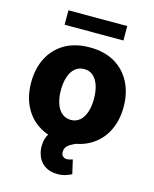

<svg xmlns="http://www.w3.org/2000/svg" viewBox="-134 -816 887 1106"><g transform="rotate(15 309.5 -263.0)"><path d="M309.6 10.3Q223.1 10.3 162.1 -25.4Q100.1 -61 67.4 -124Q34.2 -187 34.2 -271Q34.2 -355.5 67.4 -418.5Q100.1 -481.4 162.1 -517.6Q223.6 -552.7 309.6 -552.7Q396 -552.7 457.5 -517.6Q518.6 -481.9 552.2 -418.5Q585.4 -354.5 585.4 -271Q585.4 -188 552.2 -124Q518.6 -60.1 457.5 -25.4Q396.5 10.3 309.6 10.3ZM310.5 -120.6Q341.3 -120.6 363.8 -140.1Q385.3 -158.7 397 -193.4Q408.2 -228.5 408.2 -272Q408.2 -316.4 397 -351.6Q385.3 -386.2 363.8 -404.8Q341.8 -423.8 310.5 -423.8Q278.3 -423.8 256.3 -404.8Q233.4 -385.7 222.7 -351.6Q210.9 -317.4 210.9 -272Q210.9 -227.5 222.7 -193.4Q233.4 -159.2 256.3 -140.1Q278.8 -120.6 310.5 -120.6ZM316.9 200.7Q268.6 200.7 235.8 176.3Q203.1 152.3 191.9 106.9Q184.6 76.7 189 46.4Q192.4 16.6 208.5 -8.3Q224.6 -34.2 249.5 -44.9L387.2 0Q352.1 13.2 333 28.3Q313 43.9 313.5 66.9Q312.5 84.5 322.3 94.2Q331.5 103.5 347.2 103.5Q357.4 103.5 365.7 100.6Q373 98.1 380.9 96.2L399.9 179.2Q387.2 186.5 365.2 193.4Q342.3 200.7 316.9 200.7ZM134.3 -727.1H484.9V-641.1H134.3Z"/></g></svg>

Font: My Font
Style: Regular
Weight: 500
Designer: Rasmus Andersson
Foundry: rsms
Version: Version 0.001